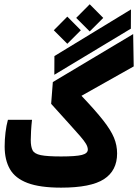

<svg xmlns="http://www.w3.org/2000/svg" viewBox="-20 -862 638 887"><path d="M262.2 4.9Q164.6 4.9 107.4 -16.6Q50.3 -38.1 25.9 -80.6Q1.5 -123 1.5 -185.5Q1.5 -217.3 5.4 -250Q9.3 -282.7 16.6 -308.6H127.9Q125 -283.2 123.5 -256.8Q122.1 -230.5 122.1 -215.3Q122.1 -184.6 130.4 -168Q138.7 -151.4 168.5 -145.3Q198.2 -139.2 262.2 -139.2Q330.6 -139.2 358.2 -146.2Q385.7 -153.3 385.7 -170.9Q385.7 -183.1 377.4 -197.3Q369.1 -211.4 350.1 -233.4Q331.1 -255.4 298.3 -291.5Q265.6 -327.1 216.3 -382.3L224.1 -482.9L595.2 -704.6L597.7 -555.2L356.4 -419.4Q420.9 -351.6 456.5 -306.2Q492.2 -260.7 506.6 -225.8Q521 -190.9 521 -153.3Q521 -73.7 460.4 -34.4Q399.9 4.9 262.2 4.9ZM231 -516.6 231.4 -603 585 -818.4 584.5 -729.5ZM291 -659.7 228.5 -722.2 291 -785.2 353.5 -722.2ZM394.5 -716.8 332 -779.3 394.5 -842.3 457 -779.3Z"/></svg>

Font: CaskaydiaMono NF
Style: Bold
Weight: 700
Designer: Aaron Bell
Foundry: Saja Typeworks
Version: Version 2111.001; ttfautohint (v1.8.4);Nerd Fonts 3.1.1